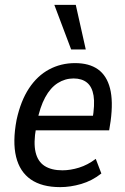

<svg xmlns="http://www.w3.org/2000/svg" viewBox="-20 -759 515 788"><path d="M227 9Q152 9 106.5 -22.5Q61 -54 46 -115.5Q31 -177 48 -267Q65 -345 99 -396.5Q133 -448 181.5 -474Q230 -500 288 -500Q346 -500 382 -474.5Q418 -449 431.5 -396.5Q445 -344 434 -262L428 -224H111L121 -284H377L359 -266Q370 -330 364 -366.5Q358 -403 337 -420Q316 -437 282 -437Q247 -437 217 -418Q187 -399 165.5 -359.5Q144 -320 132 -259L128 -234Q117 -173 126 -134.5Q135 -96 163 -78Q191 -60 236 -60Q269 -60 304.5 -71Q340 -82 373 -107L396 -47Q358 -17 313.5 -4Q269 9 227 9ZM272 -556 203 -739H291L332 -556Z"/></svg>

Font: Nunito Sans 10pt Condensed Medium
Style: Italic
Weight: 500
Width: 3
Italic angle: -9°
Designer: Vernon Adams
Foundry: Vernon Adams
Version: Version 3.101;gftools[0.9.27]